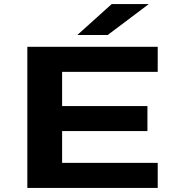

<svg xmlns="http://www.w3.org/2000/svg" viewBox="-20 -932 915 952"><path d="M115.5 0V-700H762V-575.5H288V-406H711V-282H288V-124.5H762V0ZM514 -758.5H363.5L534 -912H718Z"/></svg>

Font: Trispace SemiExpanded
Style: Bold
Weight: 700
Width: 6
Designer: Tyler Finck
Foundry: Etcetera Type Company
Version: Version 1.210; ttfautohint (v1.8.3)